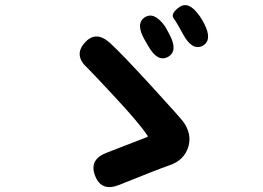

<svg xmlns="http://www.w3.org/2000/svg" viewBox="-20 -772 1040 759"><path d="M451 -41Q381 -13 356 -77Q331 -141 401 -168L561 -230Q566 -232 563 -236Q529 -287 429 -394Q333 -497 326 -503Q270 -553 315 -603Q359 -653 415 -602Q461 -560 576 -434.5Q691 -309 705 -290Q740 -241 724 -190Q707 -138 651 -119Q602 -102 451 -41ZM644 -547Q603 -525 566 -590L551 -616Q515 -680 553 -704Q590 -727 633 -667Q636 -662 650 -636Q685 -570 644 -547ZM781 -591Q740 -570 704 -636Q680 -681 666.5 -699.5Q653 -718 689 -744Q726 -770 769 -709Q778 -696 787 -679Q821 -613 781 -591Z"/></svg>

Font: Resource Han Rounded JP
Style: Bold
Weight: 700
Designer: Cyano Hao (round all glyphs); Ryoko NISHIZUKA 西塚涼子 (kana, bopomofo & ideographs); Paul D. Hunt (Latin, Greek & Cyrillic)
Foundry: Cyano Hao
Version: 0.990